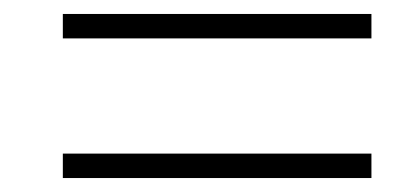

<svg xmlns="http://www.w3.org/2000/svg" viewBox="-20 -471 570 275"><path d="M512 -216H70V-251H512ZM512 -416H70V-451H512Z"/></svg>

Font: Source Serif Pro Light
Style: Italic
Weight: 300
Italic angle: -12°
Designer: Frank Grießhammer
Foundry: Adobe Systems Incorporated
Version: Version 3.001;hotconv 1.0.111;makeotfexe 2.5.65597